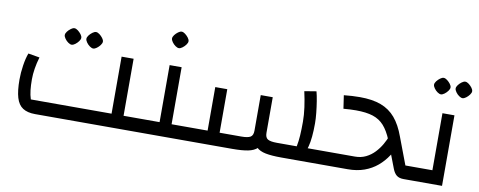

<svg xmlns="http://www.w3.org/2000/svg" viewBox="-61 -980 3144 1260"><g transform="rotate(10 1511.0 -350.0)"><path d="M774 -90H904V0H774ZM210 0Q159 0 128 -20Q97 -40 83.5 -85.5Q70 -131 70 -206Q70 -251 77.5 -300.5Q85 -350 98 -384L174 -371Q162 -331 156 -293Q150 -255 150 -222Q150 -181 153.5 -149.5Q157 -118 166 -90H704V-470H784V0ZM367 -490Q357 -490 344 -499Q331 -508 321.5 -521.5Q312 -535 312 -545Q312 -556 321.5 -568.5Q331 -581 344 -590.5Q357 -600 367 -600Q378 -600 390.5 -590.5Q403 -581 412.5 -568.5Q422 -556 422 -545Q422 -535 412.5 -522Q403 -509 390 -499.5Q377 -490 367 -490ZM511 -490Q501 -490 488 -499Q475 -508 465.5 -521.5Q456 -535 456 -545Q456 -556 465.5 -568.5Q475 -581 488 -590.5Q501 -600 511 -600Q522 -600 534.5 -590.5Q547 -581 556.5 -568.5Q566 -556 566 -545Q566 -535 556.5 -522Q547 -509 534 -499.5Q521 -490 511 -490Z M1104 -90H1224V0H864V-90H1024V-470H1104ZM1064 -590Q1054 -590 1041 -599Q1028 -608 1018.5 -621.5Q1009 -635 1009 -645Q1009 -656 1018.5 -668.5Q1028 -681 1041 -690.5Q1054 -700 1064 -700Q1075 -700 1087.5 -690.5Q1100 -681 1109.5 -668.5Q1119 -656 1119 -645Q1119 -635 1109.5 -622Q1100 -609 1087 -599.5Q1074 -590 1064 -590Z M1850 0Q1786 0 1746 -8Q1706 -16 1684.5 -37Q1663 -58 1655 -95Q1647 -132 1647 -189V-380H1727V-143Q1727 -111 1745 -100.5Q1763 -90 1805 -90H1938Q1945 -125 1947.5 -164.5Q1950 -204 1950 -256Q1950 -300 1943 -351Q1936 -402 1924 -455L2003 -468Q2010 -442 2016 -404.5Q2022 -367 2026 -328.5Q2030 -290 2030 -259Q2030 -160 2015 -103.5Q2000 -47 1961.5 -23.5Q1923 0 1850 0ZM1524 0H1424V-90H1569Q1611 -90 1629 -100.5Q1647 -111 1647 -143V-380H1727V-189Q1727 -132 1719.5 -95Q1712 -58 1690.5 -37Q1669 -16 1629 -8Q1589 0 1524 0ZM1424 0H1184V-90H1344V-380H1424ZM1965 -90H2150V0H1850Z M2662 -90H2722V0H2666Q2636 0 2619 -13.5Q2602 -27 2591 -56L2522 -236Q2498 -294 2468 -327.5Q2438 -361 2393.5 -375.5Q2349 -390 2280 -390Q2261 -390 2240.5 -389Q2220 -388 2197 -386L2184 -474Q2213 -477 2239.5 -478.5Q2266 -480 2290 -480Q2374 -480 2431.5 -458.5Q2489 -437 2528 -391Q2567 -345 2594 -270ZM2526 -265 2600 -233Q2582 -183 2554.5 -140.5Q2527 -98 2489.5 -66.5Q2452 -35 2403.5 -17.5Q2355 0 2293 0H2110V-90H2326Q2366 -90 2398.5 -106Q2431 -122 2455.5 -148Q2480 -174 2497.5 -204.5Q2515 -235 2526 -265Z M2682 0V-90H2842V-470H2922V0ZM2810 -590Q2800 -590 2787 -599Q2774 -608 2764.5 -621.5Q2755 -635 2755 -645Q2755 -656 2764.5 -668.5Q2774 -681 2787 -690.5Q2800 -700 2810 -700Q2821 -700 2833.5 -690.5Q2846 -681 2855.5 -668.5Q2865 -656 2865 -645Q2865 -635 2855.5 -622Q2846 -609 2833 -599.5Q2820 -590 2810 -590ZM2954 -590Q2944 -590 2931 -599Q2918 -608 2908.5 -621.5Q2899 -635 2899 -645Q2899 -656 2908.5 -668.5Q2918 -681 2931 -690.5Q2944 -700 2954 -700Q2965 -700 2977.5 -690.5Q2990 -681 2999.5 -668.5Q3009 -656 3009 -645Q3009 -635 2999.5 -622Q2990 -609 2977 -599.5Q2964 -590 2954 -590Z"/></g></svg>

Font: Changa
Style: Regular
Weight: 400
Designer: Eduardo Rodriguez Tunni
Foundry: Eduardo Rodriguez Tunni
Version: Version 3.003